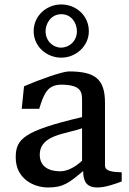

<svg xmlns="http://www.w3.org/2000/svg" viewBox="-20 -828 576 858"><path d="M50.3 -124C50.3 -31.2 127.9 9.8 195.3 9.8C263.7 9.8 289.1 -11.7 351.6 -63.5C351.6 -14.2 369.6 9.8 415.5 9.8C451.7 9.8 498 -7.3 523.9 -17.1V-57.6C523.9 -60.5 449.2 -52.7 449.2 -87.4V-368.2C449.2 -475.6 404.3 -508.8 287.6 -508.8C258.8 -508.8 151.9 -470.7 87.4 -442.4L77.1 -341.8H155.3C177.2 -414.1 194.3 -449.7 256.3 -449.7C344.2 -448.2 346.7 -415.5 346.7 -379.4V-304.7C83.5 -242.7 50.3 -206.5 50.3 -124ZM157.7 -136.2C157.7 -227.1 275.9 -228.5 346.7 -254.9V-109.9C319.3 -84 283.7 -62.5 249 -62.5C197.8 -62.5 157.7 -84 157.7 -136.2ZM253.9 -570.3C318.4 -570.3 377 -621.1 377 -688.5C377 -758.3 319.8 -808.1 253.9 -808.1C188.5 -808.1 130.4 -758.3 130.4 -688.5C130.4 -620.1 188.5 -570.3 253.9 -570.3ZM252.4 -615.2C216.8 -615.2 183.6 -645 183.6 -688.5C183.6 -723.1 208 -764.6 253.9 -764.6C300.8 -764.6 323.7 -723.1 323.7 -688.5C323.7 -644 289.6 -615.2 252.4 -615.2Z"/></svg>

Font: Donegal One
Style: Regular
Weight: 400
Designer: Gary Lonergan
Foundry: Sorkin Type Co.
Version: Version 1.004